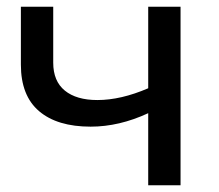

<svg xmlns="http://www.w3.org/2000/svg" viewBox="-20 -550 649 570"><path d="M516 -530V0H420V-214Q334 -174 249 -174Q150 -174 96 -220Q42 -266 42 -358V-530H138V-364Q138 -309 172.5 -281Q207 -253 269 -253Q339 -253 420 -288V-530Z"/></svg>

Font: Montserrat Alternates Medium
Style: Regular
Weight: 500
Designer: Julieta Ulanovsky
Foundry: Julieta Ulanovsky
Version: Version 7.200